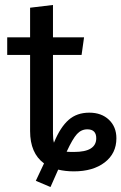

<svg xmlns="http://www.w3.org/2000/svg" viewBox="-20 -677 488 772"><path d="M448 -121Q448 -60 401 -24Q354 12 277 12Q243 12 214 5L183 75L124 50L157 -20Q101 -61 101 -150V-456H9V-527H101V-646L193 -657V-527H318L308 -456H193V-140Q193 -116 197 -103L198 -106Q223 -166 256 -195Q289 -224 339 -224Q388 -224 418 -195.5Q448 -167 448 -121ZM367 -121Q367 -157 331 -157Q307 -157 289.5 -138Q272 -119 248 -67Q256 -66 277 -66Q323 -66 345 -80Q367 -94 367 -121Z"/></svg>

Font: Fira Sans
Style: Regular
Weight: 400
Designer: bBox Type GmbH & Carrois Corporate GbR & Edenspiekermann AG
Foundry: bBox Type GmbH & Carrois Corporate GbR & Edenspiekermann AG
Version: Version 4.301